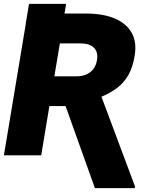

<svg xmlns="http://www.w3.org/2000/svg" viewBox="-20 -797 830 985"><path d="M112.3 -677.7 128.9 -777.3H319.3L311 -727.5H421.9Q507.8 -727.5 567.6 -702.6Q627.4 -677.7 655 -629.9Q682.6 -582 670.9 -511.7Q661.1 -450.2 637.5 -410.2Q613.8 -370.1 578.9 -344.5Q543.9 -318.8 500.5 -300.8L672.9 160.2L670.9 168H466.8L316.4 -252.9H233.4L191.4 0H0L112.8 -677.7ZM258.8 -405.3H368.2Q414.1 -404.8 442.4 -426.5Q470.7 -448.2 477.5 -488.3Q484.4 -528.8 462.6 -551.3Q440.9 -573.7 396.5 -574.2H287.1Z"/></svg>

Font: Inter Black
Style: Italic
Weight: 900
Italic angle: -9.39999°
Designer: Rasmus Andersson
Foundry: rsms
Version: Version 4.000;git-a52131595